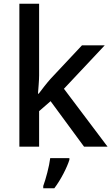

<svg xmlns="http://www.w3.org/2000/svg" viewBox="-20 -780 598 1021"><path d="M188 -379V-760H83V0H188V-189L249 -242L427 0H552L320 -308L537 -539H416L250 -362C230 -340 200 -301 186 -282H182C184 -311 188 -352 188 -379ZM349 70V61H247C242 104 223 174 210 209V221H269C304 175 337 109 349 70Z"/></svg>

Font: Noto Sans Medefaidrin Medium
Style: Regular
Weight: 500
Designer: Dalton Maag Ltd
Foundry: Dalton Maag Ltd
Version: Version 1.002